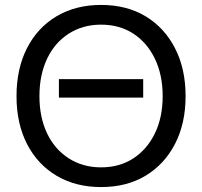

<svg xmlns="http://www.w3.org/2000/svg" viewBox="-20 -742 820 779"><path d="M219 -346V-421H561V-346ZM390 17Q287 17 209.5 -29Q132 -75 89.5 -158Q47 -241 47 -352Q47 -463 89.5 -546.5Q132 -630 209.5 -676Q287 -722 390 -722Q494 -722 570.5 -676Q647 -630 690 -546.5Q733 -463 733 -352Q733 -241 690 -158Q647 -75 570.5 -29Q494 17 390 17ZM390 -63Q465 -63 521 -99.5Q577 -136 608.5 -201Q640 -266 640 -352Q640 -438 608.5 -503.5Q577 -569 521 -605.5Q465 -642 390 -642Q316 -642 259 -605.5Q202 -569 171 -503.5Q140 -438 140 -352Q140 -266 171 -201Q202 -136 259 -99.5Q316 -63 390 -63Z"/></svg>

Font: TikTok Sans 24pt
Style: Regular
Weight: 400
Version: Version 4.000